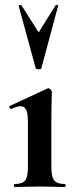

<svg xmlns="http://www.w3.org/2000/svg" viewBox="-20 -750 303 770"><path d="M39 0Q36 0 36 -6Q36 -12 39 -12Q70 -12 81 -26.5Q92 -41 92 -81V-260Q92 -293 85.5 -308.5Q79 -324 62 -324Q55 -324 45.5 -321Q36 -318 25 -313Q21 -312 18.5 -318Q16 -324 19 -325L170 -395Q172 -396 173 -396Q178 -396 183 -391Q188 -386 188 -382Q188 -370 187 -342Q186 -314 186 -262V-81Q186 -41 197.5 -26.5Q209 -12 240 -12Q243 -12 243 -6Q243 0 240 0Q220 0 194 -1Q168 -2 139 -2Q111 -2 85 -1Q59 0 39 0ZM55 -726Q54 -729 59.5 -730Q65 -731 66 -729L135 -620L203 -729Q205 -731 210 -730Q215 -729 213 -726L146 -477Q145 -472 135 -472Q125 -472 123 -477Z"/></svg>

Font: Cormorant Infant Light
Style: Bold
Weight: 700
Version: Version 4.001